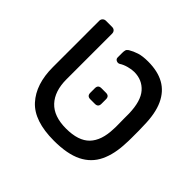

<svg xmlns="http://www.w3.org/2000/svg" viewBox="-143 -742 917 917"><g transform="rotate(45 315.5 -283.0)"><path d="M324 10Q190 10 131 -55Q72 -120 72 -235V-548Q72 -558 78.5 -564.5Q85 -571 95 -571H136Q147 -571 153 -564.5Q159 -558 159 -548V-240Q159 -160 200 -116Q241 -72 324 -72Q407 -72 445.5 -112Q484 -152 486 -232Q487 -242 486.5 -262.5Q486 -283 486 -304Q486 -325 486 -335Q484 -418 450.5 -456Q417 -494 363 -494Q346 -494 324 -488Q302 -482 287 -472Q278 -467 268 -471.5Q258 -476 258 -487V-518Q258 -528 260 -535.5Q262 -543 271 -549Q291 -561 314.5 -568.5Q338 -576 375 -576Q440 -576 484 -551.5Q528 -527 551.5 -476Q575 -425 576 -345Q577 -335 577 -311Q577 -287 577 -262Q577 -237 576 -227Q574 -151 548.5 -97.5Q523 -44 468.5 -17Q414 10 324 10ZM307 -253Q285 -253 285 -275V-306Q285 -328 307 -328H338Q360 -328 360 -306V-275Q360 -253 338 -253Z"/></g></svg>

Font: Rubik Light
Style: Regular
Weight: 400
Version: Version 2.101